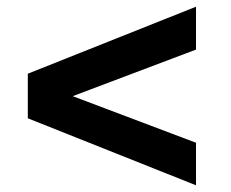

<svg xmlns="http://www.w3.org/2000/svg" viewBox="-20 -547 689 573"><path d="M565 6V-121L197 -260L565 -399V-527L63 -327V-194Z"/></svg>

Font: Archivo ExtraBold
Style: Regular
Weight: 800
Designer: Hector Gatti
Foundry: Omnibus-Type
Version: Version 2.001